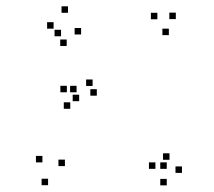

<svg xmlns="http://www.w3.org/2000/svg" viewBox="-20 -562 660 593"><path d="M180.5 -49V-69H160.5V-49ZM279 -266.5V-286.5H259V-266.5ZM501.5 -453.5V-473.5H481.5V-453.5ZM523 -503V-523H503V-503ZM466 -502.5V-522.5H446V-502.5ZM216.5 -277V-297H196.5V-277ZM186.5 -277V-297H166.5V-277ZM197 -226V-246H177V-226ZM230.5 -455.5V-475.5H210.5V-455.5ZM190 -522.5V-542.5H170V-522.5ZM145.5 -473.5V-493.5H125.5V-473.5ZM186 -420V-440H166V-420ZM168.5 -450V-470H148.5V-450ZM111 -60.5V-80.5H91V-60.5ZM128.5 10V-10H108.5V10ZM542 -28V-48H522V-28ZM503.5 -68.5V-88.5H483.5V-68.5ZM460 -40.5V-60.5H440V-40.5ZM495 -40.5V-60.5H475V-40.5ZM266 -296.5V-316.5H246V-296.5ZM224.5 -249.5V-269.5H204.5V-249.5ZM495 10.5V-9.5H475V10.5Z"/></svg>

Font: Monaspace Radon Dots Var
Style: Regular
Weight: 400
Designer: Riley Cran and the Lettermatic Team
Version: Version 1.100 (Monaspace Radon Dots)